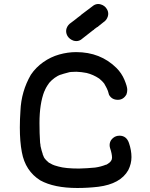

<svg xmlns="http://www.w3.org/2000/svg" viewBox="-20 -947 748 958"><path d="M194 -175Q199 -160 205 -154Q206 -153 207 -152Q208 -151 208 -150Q208 -149 222 -137Q225 -134 227 -134Q234 -130 241.5 -126Q249 -122 272 -116Q307 -106 374 -106Q415 -107 455 -111Q483 -115 508 -125H510L517 -129Q539 -142 539 -160Q539 -179 529 -209Q527 -216 527 -223Q527 -237 535 -249Q551 -270 576 -270Q611 -270 623.5 -233.5Q636 -197 636 -163Q636 -130 620 -98Q581 -29 470 -15Q418 -9 366 -9Q250 -9 181 -47Q106 -94 89 -188Q79 -240 79 -311Q79 -352 82 -394Q86 -491 134 -574Q159 -611 196 -637Q233 -663 275.5 -675Q318 -687 360 -687Q481 -687 561 -608Q587 -582 601 -548.5Q615 -515 615 -499Q615 -487 611 -476Q596 -449 568 -449Q538 -449 524 -474Q521 -484 518.5 -493Q516 -502 500 -530Q491 -542 475 -555Q445 -575 412 -583Q387 -588 361 -589L336 -588Q332 -587 327 -587Q292 -578 279 -573L285 -576Q251 -563 224 -532V-531Q209 -511 202 -492Q201 -492 201 -491Q177 -429 177 -333Q177 -281 180 -236Q181 -232 181 -229Q181 -226 182 -224H181L182 -223V-219Q188 -192 194 -176L193 -177V-175ZM469 -814 466 -812H465Q458 -806 450 -801Q449 -800 449 -799Q446 -797 444 -796Q414 -772 384 -749Q373 -742 361 -742Q354 -742 347 -744Q327 -751 317 -767Q310 -779 310 -792Q310 -798 312 -805Q318 -823 335 -834Q347 -843 360 -853Q364 -856 366 -858L382 -870L386 -874Q416 -897 447 -920Q458 -927 470 -927Q476 -927 483 -925Q503 -919 513 -902Q520 -891 520 -878Q520 -872 518 -865Q512 -846 496 -836Q483 -826 471 -816Z"/></svg>

Font: Bad Comic
Style: Regular
Weight: 400
Designer: GGBotNet
Foundry: f0n7
Version: 0.9